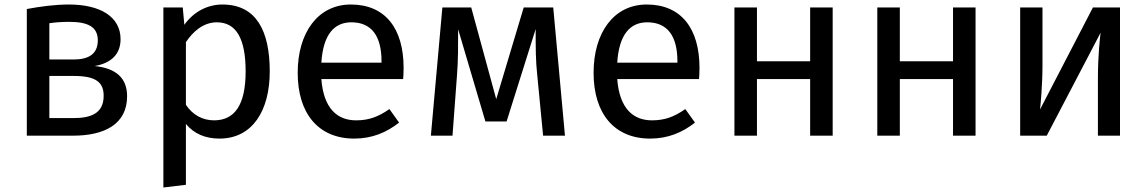

<svg xmlns="http://www.w3.org/2000/svg" viewBox="-20 -602 5090 852"><path d="M400 -309C475 -322 515 -363 515 -428C515 -529 423 -582 286 -582C224 -582 158 -573 99 -562V0H305C442 0 544 -50 544 -175C544 -254 497 -299 400 -309ZM287 -505C370 -505 414 -483 414 -423C414 -359 369 -338 306 -338H199V-499C228 -503 254 -505 287 -505ZM305 -78H199V-265H307C404 -265 440 -238 440 -177C440 -96 379 -78 305 -78Z M967 -582C902 -582 840 -551 798 -492L791 -569H705V230L805 218V-52C841 -8 892 13 954 13C1101 13 1177 -112 1177 -285C1177 -464 1118 -582 967 -582ZM930 -68C878 -68 834 -93 805 -137V-415C835 -460 881 -503 942 -503C1027 -503 1070 -433 1070 -285C1070 -136 1021 -68 930 -68Z M1771 -301C1771 -475 1690 -582 1537 -582C1390 -582 1301 -456 1301 -279C1301 -98 1393 13 1552 13C1631 13 1695 -14 1751 -58L1708 -118C1658 -83 1616 -68 1560 -68C1478 -68 1416 -119 1406 -251H1769C1770 -264 1771 -282 1771 -301ZM1673 -324H1406C1414 -450 1464 -503 1539 -503C1629 -503 1673 -442 1673 -330Z M2435 -569H2304L2182 -162L2071 -569H1943L1892 0H1988L2008 -270C2013 -329 2013 -401 2013 -472L2134 -63H2228L2357 -473C2357 -388 2357 -332 2364 -269L2390 0H2487Z M3084 -301C3084 -475 3003 -582 2850 -582C2703 -582 2614 -456 2614 -279C2614 -98 2706 13 2865 13C2944 13 3008 -14 3064 -58L3021 -118C2971 -83 2929 -68 2873 -68C2791 -68 2729 -119 2719 -251H3082C3083 -264 3084 -282 3084 -301ZM2986 -324H2719C2727 -450 2777 -503 2852 -503C2942 -503 2986 -442 2986 -330Z M3575 0H3675V-569H3575V-330H3339V-569H3239V0H3339V-251H3575Z M4209 0H4309V-569H4209V-330H3973V-569H3873V0H3973V-251H4209Z M4950 -569H4830L4595 -116C4597 -130 4606 -224 4606 -312V-569H4507V0H4625L4864 -457C4862 -444 4852 -357 4852 -257V0H4950Z"/></svg>

Font: Glow Sans SC Normal Medium
Style: Regular
Weight: 600
Designer: Ryoko NISHIZUKA (kana, bopomofo & ideographs); Paul D. Hunt (Latin, Greek & Cyrillic); Sandoll Communications, Soo-young
Version: Version 0.93